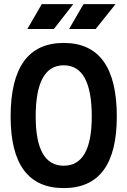

<svg xmlns="http://www.w3.org/2000/svg" viewBox="-20 -914 626 943"><path d="M293 9.8Q32.2 9.8 32.2 -341.8Q32.2 -703.1 293 -703.1Q553.7 -703.1 553.7 -341.8Q553.7 9.8 293 9.8ZM293 -100.1Q430.7 -100.1 430.7 -341.8Q430.7 -593.3 293 -593.3Q155.3 -593.3 155.3 -341.8Q155.3 -100.1 293 -100.1ZM319.3 -771.5 390.1 -893.6H547.4L449.7 -771.5ZM114.3 -771.5 185.1 -893.6H339.8L244.6 -771.5Z"/></svg>

Font: Cascadia Code SemiBold
Style: Regular
Weight: 600
Monospace: yes
Designer: Aaron Bell
Foundry: Saja Typeworks
Version: Version 2404.023; ttfautohint (v1.8.4)